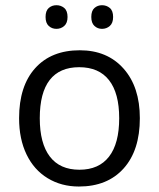

<svg xmlns="http://www.w3.org/2000/svg" viewBox="-20 -696 601 726"><path d="M508.8 -249Q508.8 -127.4 447.5 -59.1Q386.2 9.3 278.3 9.3Q211.9 9.3 160.2 -22.2Q108.4 -53.7 80.3 -112.1Q52.2 -170.4 52.2 -249Q52.2 -370.6 113 -438.2Q173.8 -505.9 281.7 -505.9Q385.7 -505.9 447.3 -436.5Q508.8 -367.2 508.8 -249ZM130.4 -249Q130.4 -153.8 168.5 -104Q206.5 -54.2 280.3 -54.2Q354 -54.2 392.3 -103.8Q430.7 -153.3 430.7 -249Q430.7 -343.8 392.3 -392.8Q354 -441.9 279.3 -441.9Q205.6 -441.9 168 -393.6Q130.4 -345.2 130.4 -249ZM152.3 -631.8Q152.3 -655.3 164.3 -665.8Q176.3 -676.3 193.4 -676.3Q210.4 -676.3 222.9 -665.8Q235.4 -655.3 235.4 -631.8Q235.4 -608.9 222.9 -597.9Q210.4 -586.9 193.4 -586.9Q176.3 -586.9 164.3 -597.9Q152.3 -608.9 152.3 -631.8ZM325.2 -631.8Q325.2 -655.3 337.2 -665.8Q349.1 -676.3 365.7 -676.3Q382.8 -676.3 395.3 -665.8Q407.7 -655.3 407.7 -631.8Q407.7 -608.9 395.3 -597.9Q382.8 -586.9 365.7 -586.9Q349.1 -586.9 337.2 -597.9Q325.2 -608.9 325.2 -631.8Z"/></svg>

Font: Bpm'online Open Sans
Style: Regular
Weight: 400
Foundry: Ascender Corporation
Version: Version 1.10